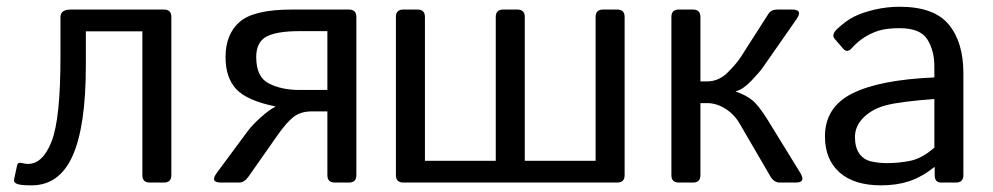

<svg xmlns="http://www.w3.org/2000/svg" viewBox="-20 -541 2944 569"><path d="M30.3 3.9Q19.5 -0.5 22 -10.7L30.8 -51.3Q32.7 -60.5 43.5 -58.1Q54.7 -55.2 63 -55.2Q106.9 -55.2 133.1 -122.3Q159.2 -189.5 159.2 -372.1V-490.7Q159.2 -512.7 189.9 -512.7H465.8Q487.8 -512.7 487.8 -490.7V-22Q487.8 0 465.8 0H423.8Q401.9 0 401.9 -22V-448.2H234.4V-347.2Q234.4 -166.5 195.1 -79.1Q155.8 8.3 73.7 8.3Q40.5 8.3 30.3 3.9Z M635.3 0Q601.1 0 622.6 -28.8L714.8 -153.3Q728 -170.9 752.7 -193.1Q777.3 -215.3 795.9 -224.6V-225.6Q710.9 -243.2 679.7 -277.3Q648.4 -311.5 648.4 -371.6Q648.4 -439.9 690.4 -476.3Q732.4 -512.7 844.7 -512.7H1014.2Q1036.1 -512.7 1036.1 -490.7V-22Q1036.1 0 1014.2 0H972.2Q950.2 0 950.2 -22V-210.9H904.3Q871.1 -210.9 850.1 -194.6Q829.1 -178.2 802.7 -140.6L716.8 -18.1Q704.1 0 689 0ZM739.3 -371.6Q739.3 -312.5 777.1 -293.5Q814.9 -274.4 866.7 -274.4H950.2V-448.7H867.2Q799.8 -448.7 769.5 -432.4Q739.3 -416 739.3 -371.6Z M1175.3 0Q1153.3 0 1153.3 -22V-490.7Q1153.3 -512.7 1175.3 -512.7H1217.3Q1239.3 -512.7 1239.3 -490.7V-64.5H1449.2V-490.7Q1449.2 -512.7 1471.2 -512.7H1513.2Q1535.2 -512.7 1535.2 -490.7V-64.5H1745.1V-490.7Q1745.1 -512.7 1767.1 -512.7H1809.1Q1831.1 -512.7 1831.1 -490.7V-22Q1831.1 0 1809.1 0Z M1991.7 0Q1969.7 0 1969.7 -22V-490.7Q1969.7 -512.7 1991.7 -512.7H2033.7Q2055.7 -512.7 2055.7 -490.7V-299.8H2075.7Q2109.9 -299.8 2136 -325.7Q2162.1 -351.6 2174.8 -371.1L2257.3 -500Q2265.6 -512.7 2283.2 -512.7H2327.6Q2360.4 -512.7 2340.3 -483.9L2241.2 -341.8Q2231.4 -327.6 2206.8 -301.8Q2182.1 -275.9 2160.6 -270.5V-269.5Q2188.5 -260.3 2208 -245.1Q2227.5 -230 2253.9 -187.5L2351.6 -28.8Q2369.1 0 2338.9 0H2291Q2273.9 0 2263.2 -18.1L2171.9 -174.8Q2155.8 -202.6 2129.4 -219Q2103 -235.4 2076.2 -235.4H2055.7V-22Q2055.7 0 2033.7 0Z M2424.8 -136.7Q2424.8 -223.6 2506.1 -264.2Q2587.4 -304.7 2749 -311.5V-344.7Q2749 -390.6 2728.3 -424.1Q2707.5 -457.5 2646 -457.5Q2606.9 -457.5 2583.5 -450Q2560.1 -442.4 2540.8 -429.9Q2521.5 -417.5 2503.9 -397.9Q2490.7 -383.3 2479 -396.5L2453.6 -425.8Q2442.9 -438 2460.9 -455.1Q2486.8 -479.5 2511.2 -491.7Q2535.6 -503.9 2572 -512.5Q2608.4 -521 2646 -521Q2748 -521 2791.5 -468.5Q2835 -416 2835 -324.7V-22Q2835 0 2813 0H2769Q2750 0 2750 -22V-45.9H2749Q2710.4 -15.6 2673.6 -3.7Q2636.7 8.3 2591.3 8.3Q2511.2 8.3 2468 -30Q2424.8 -68.4 2424.8 -136.7ZM2513.7 -134.8Q2513.7 -104.5 2526.4 -86.2Q2539.1 -67.9 2561.5 -62.7Q2584 -57.6 2608.4 -57.6Q2646 -57.6 2679.7 -64.9Q2713.4 -72.3 2749 -103.5V-247.6Q2650.4 -240.2 2608.4 -229.7Q2566.4 -219.2 2540 -193.6Q2513.7 -168 2513.7 -134.8Z"/></svg>

Font: Istok Web
Style: Regular
Weight: 400
Designer: Andrey V. Panov
Foundry: Andrey V. Panov
Version: Version 1.0.2g